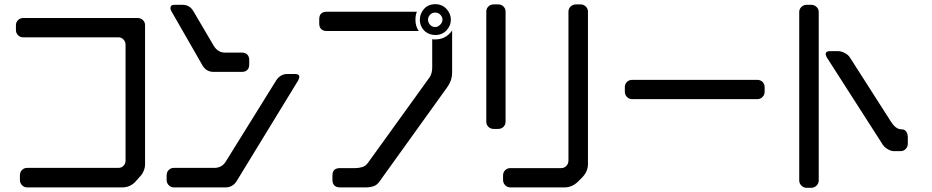

<svg xmlns="http://www.w3.org/2000/svg" viewBox="-20 -790 4445 916"><path d="M647 53Q658 43 665 26.5Q672 10 672 -5V-670Q672 -684 662 -694Q652 -704 637 -704H90Q76 -704 66 -694Q56 -684 56 -670V-647Q56 -632 66 -622Q76 -612 90 -612H545Q559 -612 569 -601.5Q579 -591 579 -577V-24Q579 -9 569 1Q559 11 545 11H109Q95 11 85 21Q75 31 75 46V69Q75 83 85 93.5Q95 104 109 104H563Q599 104 624 79Z M946 -478Q956 -461 969.5 -454Q983 -447 999 -447H1134Q1150 -447 1159.5 -456Q1169 -465 1169 -482V-504Q1169 -520 1160 -529.5Q1151 -539 1134 -539H1053Q1020 -539 1000 -571L903 -736Q885 -767 851 -767H815Q798 -767 796 -761Q793 -755 793 -752Q793 -744 798 -736ZM809 104H1056Q1090 104 1109 74L1403 -407Q1408 -419 1408 -423Q1408 -437 1387 -437H1351Q1318 -437 1298 -407L1057 -19Q1047 -3 1033 4Q1019 11 1003 11H809Q795 11 785 21Q775 31 775 46V69Q775 83 785 93.5Q795 104 809 104Z M1969 -734H1540Q1503 -734 1503 -699V-677Q1503 -661 1512 -651.5Q1521 -642 1540 -642H1978Q1962 -664 1962 -696Q1962 -719 1969 -734ZM2042 -603V-467Q2042 -455 2039 -442.5Q2036 -430 2028 -419L1736 -14Q1725 2 1708.5 7Q1692 12 1675 12H1602Q1566 12 1566 47V69Q1566 85 1575 94.5Q1584 104 1602 104H1729Q1746 104 1762 98.5Q1778 93 1789 78L2113 -373Q2127 -393 2133 -413Q2137 -428 2137 -444V-645Q2135 -641 2131.5 -637Q2128 -633 2124 -629Q2097 -602 2057 -602Q2053 -602 2049.5 -602Q2046 -602 2042 -603ZM2007 -641Q2028 -623 2057 -623Q2089 -623 2110 -645Q2131 -667 2131 -696Q2131 -725 2110 -747.5Q2089 -770 2057 -770Q2023 -770 2003 -747.5Q1983 -725 1983 -696Q1983 -664 2007 -641ZM2057 -661Q2041 -661 2031.5 -672Q2022 -683 2022 -696Q2022 -709 2031.5 -719.5Q2041 -730 2057 -730Q2071 -730 2081 -719.5Q2091 -709 2091 -696Q2091 -683 2080 -672Q2069 -661 2057 -661Z M2415 104H2676Q2691 104 2707.5 97Q2724 90 2738 76L2757 57Q2771 43 2778 26.5Q2785 10 2785 -5V-735Q2785 -749 2774.5 -759Q2764 -769 2750 -769H2728Q2713 -769 2702.5 -759Q2692 -749 2692 -735V-24Q2692 -9 2682 1.5Q2672 12 2657 12H2415Q2400 12 2390 22Q2380 32 2380 47V69Q2380 83 2390 93.5Q2400 104 2415 104ZM2335 -175H2357Q2372 -175 2382 -185Q2392 -195 2392 -210V-735Q2392 -749 2382 -759Q2372 -769 2357 -769H2335Q2320 -769 2310 -759Q2300 -749 2300 -735V-210Q2300 -195 2310 -185Q2320 -175 2335 -175Z M2996 -317H3593Q3608 -317 3618 -327.5Q3628 -338 3628 -353V-374Q3628 -389 3618 -399Q3608 -409 3593 -409H2996Q2981 -409 2971 -399Q2961 -389 2961 -374V-353Q2961 -338 2971 -327.5Q2981 -317 2996 -317Z M3828 106H3850Q3865 106 3875.5 95.5Q3886 85 3886 71V-733Q3886 -747 3875.5 -757Q3865 -767 3850 -767H3828Q3814 -767 3803.5 -757Q3793 -747 3793 -733V71Q3793 85 3803.5 95.5Q3814 106 3828 106ZM3919 -531Q3921 -523 3924 -517L4192 -99Q4200 -87 4215.5 -78Q4231 -69 4245 -69H4277Q4291 -69 4301 -79.5Q4311 -90 4311 -105V-134Q4311 -151 4303.5 -162Q4296 -173 4282 -173Q4266 -173 4253.5 -183Q4241 -193 4231 -209L4034 -517Q4026 -529 4009.5 -537.5Q3993 -546 3979 -546H3939Q3919 -546 3919 -531Z"/></svg>

Font: WDXL Lubrifont SC
Style: Regular
Weight: 400
Designer: [WDXL Lubrifont] Copyright 2020-2022 (c) NightFurySL2001, Skr-ZERO; [ZCOOL QingKe HuangYou] Copyright 2018-2022 (c) The 
Version: Version 2.001;hotconv 1.1.1;makeotfexe 2.6.0